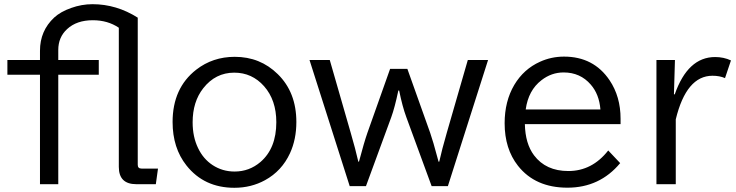

<svg xmlns="http://www.w3.org/2000/svg" viewBox="-20 -850 3494 912"><path d="M169.9 -564.9V-608.9Q169.9 -703.6 237.3 -766.6Q267.6 -794.4 317.4 -812Q367.7 -830.1 419.4 -830.1Q533.2 -830.1 634.3 -766.1V-66.9Q634.3 -49.3 652.3 -49.3H730.5L720.2 24.9H627.4Q544.4 24.9 544.4 -57.1V-718.3Q491.7 -753.9 420.9 -753.9Q344.2 -753.9 298.8 -711.9Q256.8 -673.3 256.8 -612.8V-564.9H449.2V-495.1H256.8V24.9H169.9V-495.1H15.1V-564.9Z M1095.2 -580.1Q1215.8 -580.1 1299.3 -498Q1387.7 -411.6 1387.7 -270.5Q1387.7 -188 1357.4 -122.1Q1318.4 -37.6 1238.8 5.9Q1172.9 42 1093.3 42Q949.7 42 865.7 -64Q799.8 -147 799.8 -270.5Q799.8 -431.6 912.1 -519Q990.7 -580.1 1095.2 -580.1ZM1092.8 -504.9Q1003.4 -504.9 945.3 -430.7Q895 -366.7 895 -269Q895 -199.7 920.9 -146.5Q945.3 -95.2 989.7 -65.9Q1036.6 -35.2 1094.2 -35.2Q1164.1 -35.2 1217.3 -80.6Q1292.5 -145.5 1292.5 -269.5Q1292.5 -374.5 1234.4 -440.4Q1177.2 -504.9 1092.8 -504.9Z M1450.2 -564.9H1546.4L1646 -218.8Q1668 -143.6 1682.1 -82H1685.1Q1709.5 -174.3 1725.1 -218.8L1833 -522.9H1915L2023.4 -218.8Q2036.6 -181.6 2060.1 -93.3L2063 -82H2066.4Q2079.1 -139.6 2102.1 -218.8L2202.1 -564.9H2298.3L2107.4 34.2H2030.3L1910.2 -293Q1891.1 -344.7 1876 -419.9H1872.1Q1855 -338.4 1838.4 -293L1718.3 34.2H1641.1Z M2927.7 -260.3H2473.1Q2475.1 -167.5 2516.6 -112.3Q2572.8 -37.6 2679.7 -37.6Q2792.5 -37.6 2869.1 -135.3L2925.8 -75.2Q2828.6 41.5 2675.3 41.5Q2522.5 41.5 2440.4 -62.5Q2377 -143.1 2377 -264.6Q2377 -369.1 2422.9 -446.8Q2467.8 -522 2544.9 -556.6Q2598.6 -581.1 2659.2 -581.1Q2799.8 -581.1 2875.5 -468.8Q2927.7 -391.1 2927.7 -286.1ZM2832 -330.1Q2826.2 -402.3 2786.1 -448.2Q2736.3 -505.9 2657.2 -505.9Q2599.6 -505.9 2552.2 -469.2Q2489.7 -421.4 2477.1 -330.1Z M3181.2 -401.9H3185.1Q3247.1 -579.1 3377 -579.1Q3417.5 -579.1 3452.1 -563L3423.8 -479Q3398.4 -490.2 3364.3 -490.2Q3240.2 -490.2 3189.9 -283.2V24.9H3098.1V-564.9H3186Z"/></svg>

Font: FORM UDPGothic
Style: Regular
Weight: 400
Foundry: Pronama LLC
Version: Version 1.05101